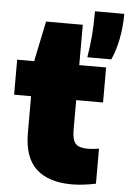

<svg xmlns="http://www.w3.org/2000/svg" viewBox="-56 -850 605 901"><g transform="rotate(5 246.0 -399.0)"><path d="M316.5 10.5Q206.5 10.5 148.5 -43.2Q90.5 -97 90.5 -212.5V-385H10.5V-550H90.5L130 -740H303V-550H429.5V-385H303V-245.5Q303 -197.5 319.5 -180Q336 -162.5 377.5 -162.5Q389 -162.5 401.5 -163.8Q414 -165 429.5 -167.5V-2.5Q407 2.5 376.2 6.5Q345.5 10.5 316.5 10.5ZM337.5 -590Q347 -648 350.8 -697.2Q354.5 -746.5 354.5 -808H492.5Q492.5 -744.5 481 -688Q469.5 -631.5 450.5 -590Z"/></g></svg>

Font: Encode Sans Black
Style: Regular
Weight: 900
Designer: Multiple Designers
Foundry: Impallari Type
Version: Version 3.002; ttfautohint (v1.8.3) -l 8 -r 50 -G 200 -x 14 